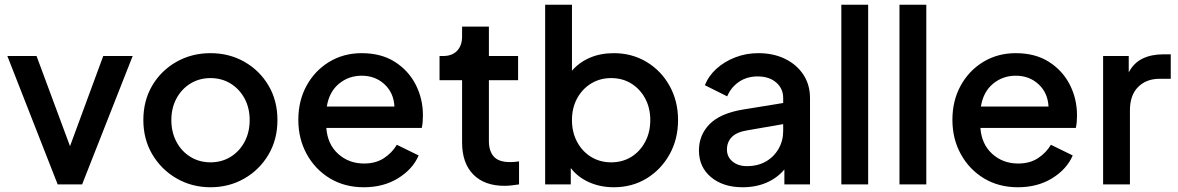

<svg xmlns="http://www.w3.org/2000/svg" viewBox="-20 -777 4964 809"><path d="M223 0H326L539 -541H415L275 -161L134 -541H11Z M867 12Q945 12 1009 -24.5Q1073 -61 1111 -125Q1149 -189 1149 -271Q1149 -353 1111.5 -416.5Q1074 -480 1010 -516.5Q946 -553 867 -553Q788 -553 723.5 -516.5Q659 -480 621.5 -416.5Q584 -353 584 -271Q584 -190 622 -126Q660 -62 724.5 -25Q789 12 867 12ZM867 -93Q820 -93 782.5 -116Q745 -139 723.5 -179.5Q702 -220 702 -271Q702 -322 723.5 -362Q745 -402 782.5 -425Q820 -448 867 -448Q914 -448 951.5 -425Q989 -402 1010.5 -362Q1032 -322 1032 -271Q1032 -220 1010.5 -179.5Q989 -139 951.5 -116Q914 -93 867 -93Z M1513 12Q1596 12 1657.5 -26Q1719 -64 1744 -122L1652 -167Q1632 -133 1597.5 -110.5Q1563 -88 1514 -88Q1450 -88 1405 -128.5Q1360 -169 1355 -238H1757Q1760 -250 1761 -264Q1762 -278 1762 -291Q1762 -361 1731.5 -420.5Q1701 -480 1643.5 -516.5Q1586 -553 1504 -553Q1428 -553 1367.5 -516.5Q1307 -480 1272 -416.5Q1237 -353 1237 -272Q1237 -192 1272.5 -127.5Q1308 -63 1370 -25.5Q1432 12 1513 12ZM1504 -458Q1561 -458 1600 -422Q1639 -386 1642 -328H1357Q1367 -390 1408 -424Q1449 -458 1504 -458Z M2106 6Q2120 6 2137 4Q2154 2 2167 0V-97Q2148 -94 2130 -94Q2081 -94 2060.5 -117.5Q2040 -141 2040 -182V-439H2163V-541H2040V-665H1927V-623Q1927 -585 1906 -563Q1885 -541 1847 -541H1832V-439H1927V-177Q1927 -90 1974 -42Q2021 6 2106 6Z M2566 12Q2644 12 2705 -25.5Q2766 -63 2801.5 -127Q2837 -191 2837 -271Q2837 -351 2801.5 -415Q2766 -479 2704.5 -516Q2643 -553 2566 -553Q2510 -553 2465 -533.5Q2420 -514 2390 -479V-757H2277V0H2385V-69Q2415 -30 2462.5 -9Q2510 12 2566 12ZM2555 -93Q2508 -93 2470.5 -116Q2433 -139 2411.5 -179.5Q2390 -220 2390 -271Q2390 -322 2411.5 -362Q2433 -402 2470.5 -425Q2508 -448 2555 -448Q2603 -448 2640 -425Q2677 -402 2698.5 -362Q2720 -322 2720 -271Q2720 -220 2698.5 -179.5Q2677 -139 2640 -116Q2603 -93 2555 -93Z M3109 12Q3165 12 3210 -7.5Q3255 -27 3285 -63V0H3393V-364Q3393 -420 3365 -462.5Q3337 -505 3288 -529Q3239 -553 3175 -553Q3124 -553 3078.5 -535.5Q3033 -518 2999.5 -488Q2966 -458 2950 -418L3044 -371Q3060 -409 3093.5 -432Q3127 -455 3172 -455Q3221 -455 3250.5 -429.5Q3280 -404 3280 -364V-343L3108 -315Q3014 -299 2969.5 -253.5Q2925 -208 2925 -143Q2925 -73 2976 -30.5Q3027 12 3109 12ZM3043 -147Q3043 -179 3064 -200Q3085 -221 3130 -228L3280 -254V-225Q3280 -184 3260.5 -150Q3241 -116 3207 -96.5Q3173 -77 3127 -77Q3090 -77 3066.5 -96.5Q3043 -116 3043 -147Z M3525 0H3638V-757H3525Z M3770 0H3883V-757H3770Z M4269 12Q4352 12 4413.5 -26Q4475 -64 4500 -122L4408 -167Q4388 -133 4353.5 -110.5Q4319 -88 4270 -88Q4206 -88 4161 -128.5Q4116 -169 4111 -238H4513Q4516 -250 4517 -264Q4518 -278 4518 -291Q4518 -361 4487.5 -420.5Q4457 -480 4399.5 -516.5Q4342 -553 4260 -553Q4184 -553 4123.5 -516.5Q4063 -480 4028 -416.5Q3993 -353 3993 -272Q3993 -192 4028.5 -127.5Q4064 -63 4126 -25.5Q4188 12 4269 12ZM4260 -458Q4317 -458 4356 -422Q4395 -386 4398 -328H4113Q4123 -390 4164 -424Q4205 -458 4260 -458Z M4628 0H4741V-312Q4741 -376 4775.5 -410.5Q4810 -445 4866 -445H4913V-548H4880Q4831 -548 4794 -530Q4757 -512 4736 -472V-541H4628Z"/></svg>

Font: Custom Plus Jakarta Sans SemiBold
Style: Regular
Weight: 600
Designer: Gumpita Rahayu & FullSphere
Foundry: Tokotype & FullSphere
Version: Version 1.001;hotconv 1.0.117;makeotfexe 2.5.65602